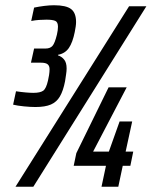

<svg xmlns="http://www.w3.org/2000/svg" viewBox="-20 -712 578 732"><path d="M115 -304Q96 -304 71 -306.5Q46 -309 30 -313L41 -364Q61 -361 78.5 -359.5Q96 -358 107 -358Q133 -358 144.5 -366Q156 -374 163 -405Q165 -413 167 -425.5Q169 -438 169 -448Q169 -461 161.5 -467Q154 -473 136 -473H98L110 -527H154Q171 -527 180 -537Q189 -547 197 -580Q199 -589 200 -596Q201 -603 201 -610Q201 -628 190.5 -632.5Q180 -637 157 -637Q144 -637 129 -636Q114 -635 99 -632L110 -683Q129 -687 149 -689.5Q169 -692 186 -692Q232 -692 251 -677.5Q270 -663 270 -628Q270 -620 268.5 -610Q267 -600 265 -590Q257 -550 242.5 -529Q228 -508 201 -503V-501Q214 -497 224 -485.5Q234 -474 234 -451Q234 -441 232 -428.5Q230 -416 228 -402Q221 -366 208.5 -344.5Q196 -323 174 -313.5Q152 -304 115 -304ZM39 0 472 -688H538L107 0ZM367 0 384 -80H261L271 -128L394 -379H463L335 -134H395L436 -249H484L459 -134H488L477 -80H448L431 0Z"/></svg>

Font: Saira Condensed Medium
Style: Italic
Weight: 500
Width: 3
Italic angle: -12°
Designer: Hector Gatti with collaboration of the Omnibus-Type team
Foundry: Omnibus-Type
Version: Version 1.101